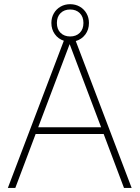

<svg xmlns="http://www.w3.org/2000/svg" viewBox="-20 -920 683 940"><path d="M487.5 -264H154.5L55 0H18.5L292.5 -720.5Q265 -729.5 248.2 -753Q231.5 -776.5 231.5 -807.5Q231.5 -833.5 243.5 -854.5Q255.5 -875.5 276.5 -887.5Q297.5 -899.5 323.5 -899.5Q349.5 -899.5 370.5 -887.5Q391.5 -875.5 403.5 -854.5Q415.5 -833.5 415.5 -807.5Q415.5 -775 397.8 -751.2Q380 -727.5 351 -719L624.5 0H587ZM323.5 -741.5Q352.5 -741.5 370.5 -759.2Q388.5 -777 388.5 -807.5Q388.5 -838 370.5 -855.8Q352.5 -873.5 323.5 -873.5Q294.5 -873.5 276.5 -855.8Q258.5 -838 258.5 -807.5Q258.5 -777 276.5 -759.2Q294.5 -741.5 323.5 -741.5ZM167 -297H475L321 -704Z"/></svg>

Font: Encode Sans Thin
Style: Regular
Weight: 250
Designer: Multiple Designers
Foundry: Impallari Type
Version: Version 2.000